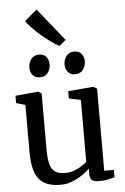

<svg xmlns="http://www.w3.org/2000/svg" viewBox="-67 -1114 764 1172"><g transform="rotate(-5 314.5 -528.0)"><path d="M491.1 9.3Q463.5 9.3 449.7 -1.2Q435.9 -11.7 435.9 -38.2V-72.3Q417.3 -53.6 388.8 -34.3Q360.3 -15.1 326.4 -2Q292.5 11 256.9 11Q163.2 11 123.6 -39.6Q84.1 -90.3 84.1 -204.3V-493.7L28.6 -509.5V-554.3L168.9 -567.3H169.9L189 -554.7V-211.7Q189 -156.8 197.4 -123.2Q205.9 -89.5 227.9 -74.1Q250 -58.6 290.8 -58.6Q320.2 -58.6 345.4 -68Q370.6 -77.3 390.7 -90.4Q410.8 -103.4 424 -115.2V-493.7L351.7 -510.1V-554.3L503.8 -567.3H505.3L528.6 -554.7V-51.2H588L587.3 -5.7Q570.2 -1.5 546.3 3.9Q522.3 9.3 491.1 9.3ZM186.2 -653.6Q158.2 -653.6 143.1 -672.6Q128 -691.5 128 -717.9Q128 -746.7 144.6 -769.4Q161.3 -792 193.7 -792H194.7Q223 -792 238 -773.1Q252.9 -754.1 252.9 -727.7Q252.9 -698.9 236.5 -676.3Q220.1 -653.6 187.2 -653.6ZM401.9 -653.6Q374 -653.6 358.9 -672.6Q343.7 -691.5 343.7 -717.9Q343.7 -746.7 360.4 -769.4Q377.1 -792 409.5 -792H410.5Q438.8 -792 453.8 -773.1Q468.7 -754.1 468.7 -727.7Q468.7 -698.9 452.3 -676.3Q435.9 -653.6 402.9 -653.6ZM322.8 -834.6Q304 -843 275.5 -863.2Q247 -883.5 216.7 -909.4Q186.4 -935.4 162.1 -960.6Q137.8 -985.8 126.9 -1003.6L202.6 -1067.4L363.2 -867.9L323.8 -834.6Z"/></g></svg>

Font: Merriweather Light
Style: Regular
Weight: 300
Version: Version 2.100